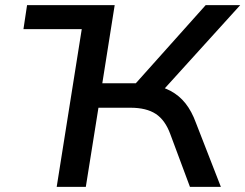

<svg xmlns="http://www.w3.org/2000/svg" viewBox="-20 -725 952 745"><path d="M71 -612 85 -705H425L410 -612ZM200 0 312 -705H425L377 -402H523L491 -384L778 -705H912L602 -363L559 -396Q607 -391 641.5 -372.5Q676 -354 700 -323.5Q724 -293 740 -249L837 0H717L641 -204Q621 -259 584.5 -283Q548 -307 486 -307H362L313 0Z"/></svg>

Font: Nunito Sans 10pt SemiExpanded SemiBold
Style: Italic
Weight: 600
Width: 6
Italic angle: -9°
Designer: Vernon Adams
Foundry: Vernon Adams
Version: Version 3.101;gftools[0.9.27]